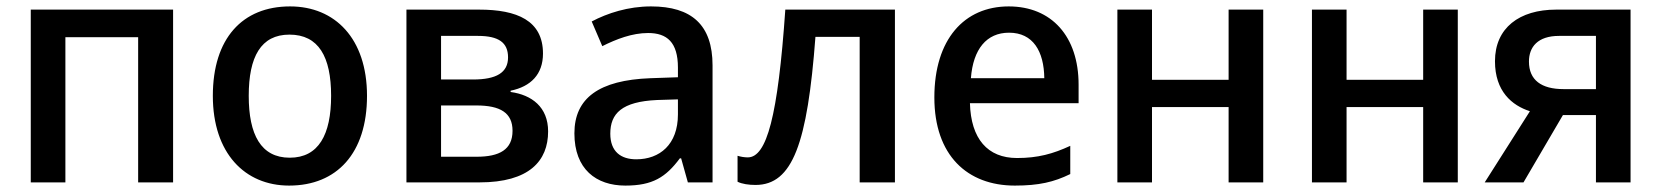

<svg xmlns="http://www.w3.org/2000/svg" viewBox="-20 -569 5183 599"><path d="M520 -539H76V0H184V-453H411V0H520Z M1125 -270C1125 -449 1025 -549 885 -549C736 -549 644 -449 644 -270C644 -91 744 10 882 10C1031 10 1125 -91 1125 -270ZM756 -270C756 -392 794 -461 883 -461C974 -461 1013 -392 1013 -270C1013 -149 974 -77 884 -77C794 -77 756 -149 756 -270Z M1674 -402C1674 -505 1593 -539 1475 -539H1248V0H1476C1631 0 1690 -67 1690 -159C1690 -235 1639 -273 1573 -282V-286C1636 -299 1674 -337 1674 -402ZM1565 -390C1565 -342 1528 -321 1456 -321H1356V-457H1471C1536 -457 1565 -436 1565 -390ZM1579 -161C1579 -102 1538 -80 1467 -80H1356V-240H1466C1541 -240 1579 -217 1579 -161Z M2011 -549C1940 -549 1875 -528 1826 -502L1859 -425C1903 -447 1952 -466 2002 -466C2061 -466 2095 -437 2095 -358V-328L2009 -325C1849 -319 1772 -263 1772 -153C1772 -41 1840 10 1931 10C2016 10 2057 -16 2101 -75H2105L2126 0H2203V-365C2203 -491 2138 -549 2011 -549ZM2095 -259V-212C2095 -118 2038 -72 1965 -72C1917 -72 1884 -96 1884 -152C1884 -215 1920 -252 2030 -257Z M2772 0V-539H2430C2407 -206 2372 -78 2313 -78C2302 -78 2291 -80 2281 -83V-2C2295 5 2316 8 2337 8C2453 8 2499 -122 2524 -454H2662V0Z M3127 -549C2988 -549 2895 -446 2895 -265C2895 -84 2998 10 3146 10C3221 10 3268 -1 3319 -26V-114C3265 -89 3218 -76 3153 -76C3061 -76 3009 -136 3006 -247H3345V-305C3345 -455 3261 -549 3127 -549ZM3128 -467C3203 -467 3237 -409 3238 -325H3009C3016 -416 3058 -467 3128 -467Z M3574 -539H3466V0H3574V-235H3813V0H3921V-539H3813V-320H3574Z M4181 -539H4073V0H4181V-235H4420V0H4528V-539H4420V-320H4181Z M4733 0 4856 -210H4959V0H5067V-539H4835C4720 -539 4644 -482 4644 -378C4644 -284 4697 -240 4753 -222L4612 0ZM4750 -377C4750 -422 4777 -457 4844 -457H4959V-291H4858C4789 -291 4750 -319 4750 -377Z"/></svg>

Font: Noto Sans Thai Medium
Style: Regular
Weight: 500
Designer: Monotype Design Team
Foundry: Monotype Imaging Inc.
Version: Version 1.901